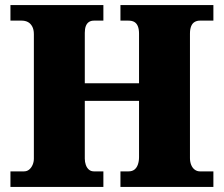

<svg xmlns="http://www.w3.org/2000/svg" viewBox="-20 -734 878 754"><path d="M21 0V-61H74Q86 -61 94.5 -68Q103 -75 108 -86.5Q113 -98 113 -111V-600Q113 -618 106.5 -630Q100 -642 89.5 -647.5Q79 -653 65 -653H21V-714H386V-653H349Q337 -653 329 -647.5Q321 -642 317 -631.5Q313 -621 313 -605V-407H526V-602Q526 -619 521.5 -630.5Q517 -642 508 -647.5Q499 -653 484 -653H453V-714H818V-653H765Q753 -653 744 -647.5Q735 -642 730.5 -630.5Q726 -619 726 -602V-113Q726 -98 731 -86Q736 -74 745 -67.5Q754 -61 765 -61H818V0H453V-61H485Q499 -61 508 -68Q517 -75 521.5 -88Q526 -101 526 -117V-338H313V-111Q313 -98 317 -86.5Q321 -75 329 -68Q337 -61 349 -61H386V0Z"/></svg>

Font: Noto Serif Kannada Black
Style: Regular
Weight: 900
Version: Version 2.003